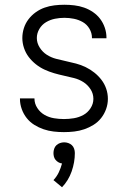

<svg xmlns="http://www.w3.org/2000/svg" viewBox="-20 -548 540 808"><path d="M249 8Q227 8 205.5 5.5Q184 3 163.5 -4Q143 -11 124.5 -22.5Q106 -34 92.5 -51Q79 -68 71.5 -89Q64 -110 64 -131V-134H125V-133Q125 -112 137 -93.5Q149 -75 167.5 -64.5Q186 -54 207 -50.5Q228 -47 249 -47Q270 -47 291 -50.5Q312 -54 330.5 -64Q349 -74 361 -92.5Q373 -111 373 -132Q373 -154 361 -172.5Q349 -191 331 -202.5Q313 -214 291.5 -219.5Q270 -225 249 -229.5Q228 -234 207.5 -240Q187 -246 167.5 -255Q148 -264 131 -277.5Q114 -291 101 -308Q88 -325 81 -346Q74 -367 74 -388Q74 -409 80.5 -429.5Q87 -450 100 -467Q113 -484 130.5 -496.5Q148 -509 168 -516Q188 -523 209 -525.5Q230 -528 251 -528Q272 -528 293 -525.5Q314 -523 334 -516Q354 -509 371.5 -497Q389 -485 401.5 -468.5Q414 -452 421 -431.5Q428 -411 428 -390V-387H367V-389Q367 -409 356.5 -427Q346 -445 328.5 -455Q311 -465 291 -469Q271 -473 251 -473Q231 -473 211 -469Q191 -465 173.5 -454.5Q156 -444 145.5 -426Q135 -408 135 -388Q135 -367 147 -348Q159 -329 177 -317.5Q195 -306 216 -300.5Q237 -295 258 -290.5Q279 -286 300 -280.5Q321 -275 340.5 -265.5Q360 -256 377 -242.5Q394 -229 407 -212Q420 -195 427 -174.5Q434 -154 434 -132Q434 -110 426.5 -89Q419 -68 405.5 -51Q392 -34 373.5 -22.5Q355 -11 334.5 -4Q314 3 292.5 5.5Q271 8 249 8ZM241 240 205 210Q219 195 227.5 177Q236 159 241 140Q233 139 226 135Q219 131 214 125Q209 119 207 111.5Q205 104 205 96Q205 87 208 78Q211 69 217.5 63Q224 57 232.5 54Q241 51 250 51Q259 51 267.5 54Q276 57 282.5 63Q289 69 292 78Q295 87 295 96Q295 135 281.5 173.5Q268 212 241 240Z"/></svg>

Font: Iosevka SS18 Light
Style: Regular
Weight: 300
Monospace: yes
Designer: Belleve Invis
Foundry: Belleve Invis
Version: Version 25.1.1; ttfautohint (v1.8.4)